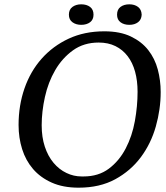

<svg xmlns="http://www.w3.org/2000/svg" viewBox="-20 -857 770 889"><path d="M173 -277Q173 -222 187.5 -178Q202 -134 228 -103Q254 -72 288 -56Q321 -40 358 -40Q360 -40 363 -40Q365 -40 367 -40Q436 -40 484 -76Q532 -112 562 -169.5Q592 -227 604.5 -296.5Q617 -366 617 -432Q617 -483 605.5 -525Q594 -567 571 -597Q548 -627 514.5 -643.5Q481 -660 437 -660Q368 -660 318 -624Q268 -588 235.5 -532Q203 -476 188 -408Q173 -340 173 -277ZM66 -278Q66 -369 93.5 -448Q121 -527 173 -585.5Q225 -644 298 -678Q371 -712 463 -712Q536 -712 586 -688Q636 -664 666.5 -625Q697 -586 710.5 -535.5Q724 -485 724 -431Q724 -351 701.5 -271.5Q679 -192 632 -129Q585 -66 513.5 -27Q442 12 344 12Q272 12 219.5 -11.5Q167 -35 133 -74.5Q99 -114 82.5 -166.5Q66 -219 66 -278ZM522 -789Q522 -813 538 -825Q554 -837 579 -837Q603 -837 619 -825Q635 -813 636 -789Q635 -766 619 -754Q603 -742 579 -742Q554 -742 538 -754Q522 -766 522 -789ZM299 -789Q299 -813 315.5 -825Q332 -837 356 -837Q381 -837 397 -825Q413 -813 413 -789Q413 -766 397 -754Q381 -742 356 -742Q332 -742 315.5 -754Q299 -766 299 -789Z"/></svg>

Font: PTSerif
Style: Italic
Weight: 400
Italic angle: -12°
Designer: A.Korolkova, O.Umpeleva, V.Yefimov
Foundry: ParaType Ltd
Version: Version 1.000W OFL; ttfautohint (v1.2) -l 8 -r 50 -G 200 -x 